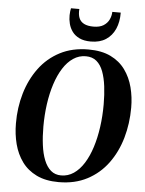

<svg xmlns="http://www.w3.org/2000/svg" viewBox="-63 -1026 823 1088"><g transform="rotate(5 348.0 -482.0)"><path d="M312 11Q237.5 11 185.8 -14.2Q134 -39.5 102.5 -83Q71 -126.5 56.5 -182.2Q42 -238 42 -299.5Q41.5 -389.5 65.5 -471Q89.5 -552.5 136.5 -616Q183.5 -679.5 253.5 -716Q323.5 -752.5 415.5 -752.5Q490.5 -752.5 542 -727.5Q593.5 -702.5 625 -659Q656.5 -615.5 670.8 -560.2Q685 -505 685 -445Q685 -354.5 661.5 -272.5Q638 -190.5 591 -126.5Q544 -62.5 474 -25.8Q404 11 312 11ZM322.5 -28Q361.5 -28 394 -50Q426.5 -72 451.5 -111.8Q476.5 -151.5 493.5 -204.8Q510.5 -258 519.2 -320.2Q528 -382.5 528 -450Q528 -505 522 -552.8Q516 -600.5 502.5 -636.5Q489 -672.5 465 -692.8Q441 -713 404 -713Q365 -713 332.5 -691.2Q300 -669.5 275 -630Q250 -590.5 233 -538Q216 -485.5 207.2 -423.5Q198.5 -361.5 198.5 -294.5Q198.5 -239 204.8 -190.5Q211 -142 225.5 -105.5Q240 -69 263.8 -48.5Q287.5 -28 322.5 -28ZM424 -798.5Q385 -798.5 359 -811Q333 -823.5 318.2 -843.8Q303.5 -864 297.2 -888.5Q291 -913 291.5 -936.5Q291.5 -949 293 -958.8Q294.5 -968.5 296 -976.5H343.5Q341 -946 349.2 -925.5Q357.5 -905 378 -894.5Q398.5 -884 431.5 -884Q467 -884 488.5 -897.5Q510 -911 520.2 -932.2Q530.5 -953.5 531 -976.5H579Q579.5 -923.5 561.8 -883.5Q544 -843.5 509.5 -821Q475 -798.5 424 -798.5Z"/></g></svg>

Font: Merriweather 96pt
Style: Bold Italic
Weight: 700
Italic angle: -7.8°
Version: Version 2.101